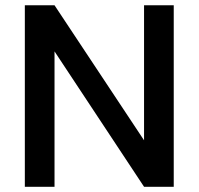

<svg xmlns="http://www.w3.org/2000/svg" viewBox="-20 -716 761 736"><path d="M532.2 0 189 -519V0H75.2V-695.8H189L532.2 -178.2V-695.8H646V0Z"/></svg>

Font: PoppinsZ Medium
Style: Regular
Weight: 500
Designer: Ninad Kale (Devanagari), Jonny Pinhorn (Latin)
Foundry: Indian Type Foundry
Version: Version 3.002;FEAKit 1.0